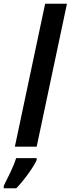

<svg xmlns="http://www.w3.org/2000/svg" viewBox="-56 -780 376 1021"><path d="M23 0 184 -760H300L139 0ZM-36 221H31Q64 186 95 143Q126 100 139 71V61H30Q20 93 -1 137Q-22 181 -36 208Z"/></svg>

Font: Noto Sans UI Medium
Style: Italic
Weight: 500
Italic angle: -12°
Designer: Monotype Design Team
Foundry: Monotype Imaging Inc.
Version: Version 1.901